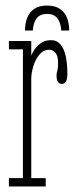

<svg xmlns="http://www.w3.org/2000/svg" viewBox="-20 -671 280 691"><path d="M12 0V-30H62.5V-493.5H12V-523.5H92.5V-470Q93 -474.5 101.2 -488.2Q109.5 -502 125 -514.2Q140.5 -526.5 163.5 -526.5Q185 -526.5 198 -510.8Q211 -495 216.8 -467.8Q222.5 -440.5 222.5 -405.5Q222.5 -387 217.5 -378Q212.5 -369 202.5 -369Q194 -369 188.8 -376Q183.5 -383 183.5 -398Q183.5 -406 185 -411.2Q186.5 -416.5 187.8 -423.8Q189 -431 189 -443.5Q189 -469.5 179.8 -480.8Q170.5 -492 157.5 -492Q136 -492 121.5 -474.2Q107 -456.5 99.8 -432Q92.5 -407.5 92.5 -387.5V-30H144.5V0ZM149 -651Q177.5 -651 195.2 -639.2Q213 -627.5 221 -607.2Q229 -587 229 -561H200.5Q198.5 -590.5 186 -605.8Q173.5 -621 149 -621Q125 -621 112.5 -605.8Q100 -590.5 98 -561H70Q70 -587 78 -607.2Q86 -627.5 103.5 -639.2Q121 -651 149 -651Z"/></svg>

Font: Imbue Thin 10pt Thin
Style: Regular
Weight: 250
Version: Version 1.102